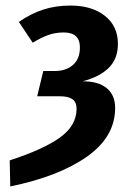

<svg xmlns="http://www.w3.org/2000/svg" viewBox="-20 -565 480 692"><path d="M405 -407Q405 -353 372 -320.5Q339 -288 278 -272Q335 -272 365 -247Q395 -222 395 -176Q395 -72 293.5 -0.5Q192 71 17 107L15 13Q138 -27 197 -70Q256 -113 256 -173Q256 -197 241 -207.5Q226 -218 196 -218H114L136 -309H177Q218 -309 243 -331Q268 -353 268 -394Q268 -448 210 -448Q180 -448 154.5 -439Q129 -430 98 -411L48 -486Q91 -516 136 -530.5Q181 -545 234 -545Q311 -545 358 -508Q405 -471 405 -407Z"/></svg>

Font: Fira Sans Condensed SemiBold
Style: Italic
Weight: 600
Width: 3
Italic angle: -8°
Designer: bBox Type GmbH & Carrois Corporate GbR & Edenspiekermann AG
Foundry: bBox Type GmbH & Carrois Corporate GbR & Edenspiekermann AG
Version: Version 4.301